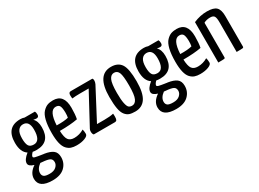

<svg xmlns="http://www.w3.org/2000/svg" viewBox="-31 -1136 2646 1959"><g transform="rotate(-30 1292.0 -156.5)"><path d="M254 -502H375Q383 -488 383 -464Q383 -433 355 -433Q341 -433 319 -438Q357 -402 357 -329Q357 -154 195 -154Q169 -154 150 -158Q123 -131 123 -114Q123 -104 144 -98.5Q165 -93 212 -86Q217 -85 220 -85Q224 -84 231 -83Q238 -82 242 -82Q308 -72 341.5 -46.5Q375 -21 375 34Q375 104 326 150.5Q277 197 183 197Q23 197 23 88Q23 18 99 -33Q38 -51 38 -86Q38 -128 101 -178Q39 -217 39 -327Q39 -510 206 -510Q231 -510 254 -502ZM200 -216Q276 -216 276 -348Q276 -451 203 -451Q167 -451 145.5 -421.5Q124 -392 124 -329Q124 -271 139.5 -243.5Q155 -216 200 -216ZM293 45Q293 12 269.5 -1Q246 -14 180 -19L161 -21Q106 19 106 69Q106 96 124 109.5Q142 123 190 123Q240 123 266.5 99Q293 75 293 45Z M591 -68Q651 -68 705 -100Q712 -78 712 -45Q712 -22 671.5 -6Q631 10 574 10Q536 10 509 0.5Q482 -9 459.5 -33.5Q437 -58 425.5 -105.5Q414 -153 414 -224Q414 -314 428.5 -373.5Q443 -433 470.5 -461.5Q498 -490 525.5 -500Q553 -510 591 -510Q718 -510 718 -350Q718 -270 707 -220Q626 -204 497 -204Q500 -126 521.5 -97Q543 -68 591 -68ZM582 -439Q506 -439 497 -269Q588 -267 635 -280Q640 -303 640 -340Q639 -396 627 -417.5Q615 -439 582 -439Z M796 -500H1051Q1059 -492 1059 -475Q1059 -456 1050 -436L860 -75H949Q1015 -75 1055 -85Q1057 -77 1057 -50Q1057 -23 1050.5 -11.5Q1044 0 1025 0H779Q766 -12 766 -40Q766 -58 773 -70L968 -432H865Q808 -432 773 -427Q770 -444 770 -465Q770 -500 796 -500Z M1107 -250Q1107 -510 1274 -510Q1356 -510 1392.5 -454.5Q1429 -399 1429 -252Q1429 -116 1387.5 -53Q1346 10 1264 10Q1222 10 1195.5 1Q1169 -8 1147.5 -35Q1126 -62 1116.5 -114.5Q1107 -167 1107 -250ZM1195 -248Q1195 -168 1204 -125.5Q1213 -83 1227 -70.5Q1241 -58 1266 -58Q1302 -58 1321.5 -100Q1341 -142 1341 -252Q1341 -366 1325 -404Q1309 -442 1271 -442Q1234 -442 1214.5 -400Q1195 -358 1195 -248Z M1710 -502H1831Q1839 -488 1839 -464Q1839 -433 1811 -433Q1797 -433 1775 -438Q1813 -402 1813 -329Q1813 -154 1651 -154Q1625 -154 1606 -158Q1579 -131 1579 -114Q1579 -104 1600 -98.5Q1621 -93 1668 -86Q1673 -85 1676 -85Q1680 -84 1687 -83Q1694 -82 1698 -82Q1764 -72 1797.5 -46.5Q1831 -21 1831 34Q1831 104 1782 150.5Q1733 197 1639 197Q1479 197 1479 88Q1479 18 1555 -33Q1494 -51 1494 -86Q1494 -128 1557 -178Q1495 -217 1495 -327Q1495 -510 1662 -510Q1687 -510 1710 -502ZM1656 -216Q1732 -216 1732 -348Q1732 -451 1659 -451Q1623 -451 1601.5 -421.5Q1580 -392 1580 -329Q1580 -271 1595.5 -243.5Q1611 -216 1656 -216ZM1749 45Q1749 12 1725.5 -1Q1702 -14 1636 -19L1617 -21Q1562 19 1562 69Q1562 96 1580 109.5Q1598 123 1646 123Q1696 123 1722.5 99Q1749 75 1749 45Z M2047 -68Q2107 -68 2161 -100Q2168 -78 2168 -45Q2168 -22 2127.5 -6Q2087 10 2030 10Q1992 10 1965 0.5Q1938 -9 1915.5 -33.5Q1893 -58 1881.5 -105.5Q1870 -153 1870 -224Q1870 -314 1884.5 -373.5Q1899 -433 1926.5 -461.5Q1954 -490 1981.5 -500Q2009 -510 2047 -510Q2174 -510 2174 -350Q2174 -270 2163 -220Q2082 -204 1953 -204Q1956 -126 1977.5 -97Q1999 -68 2047 -68ZM2038 -439Q1962 -439 1953 -269Q2044 -267 2091 -280Q2096 -303 2096 -340Q2095 -396 2083 -417.5Q2071 -439 2038 -439Z M2246 0V-476Q2324 -510 2405 -510Q2483 -510 2514 -479.5Q2545 -449 2545 -376V-16Q2545 -4 2534 -2Q2523 0 2462 0V-352Q2462 -402 2450 -421Q2438 -440 2402 -440Q2359 -440 2327 -422V-16Q2327 -4 2316.5 -2Q2306 0 2246 0Z"/></g></svg>

Font: YanoneKaffeesatzRR
Style: Regular
Weight: 400
Designer: Yanone (Cyrillic: Daniel Pouzeot & Huerta Tipografica)
Foundry: Yanone
Version: Version 1.100;PS 001.100;hotconv 1.0.70;makeotf.lib2.5.58329